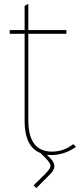

<svg xmlns="http://www.w3.org/2000/svg" viewBox="-20 -784 419 983"><path d="M355 -45.9 369.1 -32.2Q310.1 9.8 242.2 9.8Q227.1 9.8 220.2 8.8L240.2 28.8Q277.3 67.4 237.8 106.9L166 179.2L151.9 165L210.9 106.9Q238.3 79.6 238.5 65.4Q238.8 51.3 211.9 23.9L188 0Q106 -32.2 106 -164.1V-607.9L107.9 -610.8H29.8V-629.9H107.9L106 -632.8V-753.9L125 -764.2V-632.8L123 -629.9H319.8V-610.8H123L125 -607.9V-168Q125 -7.8 246.1 -7.8Q306.2 -7.8 355 -45.9Z"/></svg>

Font: Sinkin Sans 100 Thin
Style: Regular
Weight: 100
Designer: Keith Bates
Foundry: K-Type
Version: Sinkin Sans (version 1.0)  by Keith Bates   •   © 2014   www